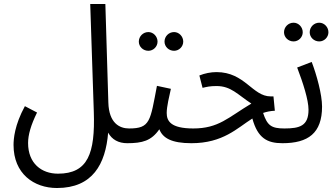

<svg xmlns="http://www.w3.org/2000/svg" viewBox="-20 -714 1687 964"><path d="M48 14C48 158 150 230 266 230C445 230 510 110 523 -48C542 -13 575 5 619 5C657 5 668 -12 668 -34C668 -56 656 -69 628 -69C580 -69 527 -96 524 -199L509 -694H433L451 -152C458 56 422 158 271 158C189 158 121 107 121 4C121 -37 135 -86 166 -149L105 -181C53 -86 48 -16 48 14Z M854 -459C879 -459 900 -480 900 -505C900 -531 879 -553 854 -553C827 -553 806 -531 806 -505C806 -480 827 -459 854 -459ZM725 -459C750 -459 771 -480 771 -505C771 -531 750 -553 725 -553C698 -553 677 -531 677 -505C677 -480 698 -459 725 -459ZM618 5C695 5 740 -7 780 -65C797 -21 841 5 941 5C980 5 991 -12 991 -34C991 -56 979 -69 951 -69C836 -69 817 -107 817 -147C817 -179 830 -232 838 -268L768 -283C734 -106 735 -69 628 -69Z M941 5C1100 5 1171 -71 1247 -119C1274 -20 1322 5 1398 5C1437 5 1448 -12 1448 -34C1448 -56 1436 -69 1408 -69C1342 -69 1322 -84 1301 -147C1319 -153 1338 -157 1360 -158L1353 -230H1339C1247 -230 1210 -352 1067 -352C1039 -352 1008 -346 981 -335L997 -273C1019 -278 1034 -282 1067 -282C1140 -282 1172 -240 1242 -194C1125 -124 1078 -69 950 -69Z M1583 -506C1608 -506 1629 -527 1629 -552C1629 -578 1608 -600 1583 -600C1556 -600 1535 -578 1535 -552C1535 -527 1556 -506 1583 -506ZM1454 -506C1479 -506 1500 -527 1500 -552C1500 -578 1479 -600 1454 -600C1427 -600 1406 -578 1406 -552C1406 -527 1427 -506 1454 -506ZM1398 5C1527 5 1597 -45 1597 -179C1597 -239 1570 -338 1545 -403L1472 -375C1501 -299 1529 -213 1529 -163C1529 -82 1485 -69 1408 -69Z"/></svg>

Font: Noto Sans Arabic UI XCn
Style: Regular
Weight: 400
Width: 2
Designer: Monotype Design Team, Nadine Chahine and Nizar Qandah
Foundry: Monotype Imaging Inc.
Version: Version 2.010